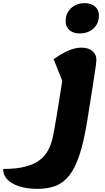

<svg xmlns="http://www.w3.org/2000/svg" viewBox="-148 -832 668 1217"><path d="M90 365Q24 365 -25 349.5Q-74 334 -101 306Q-128 278 -128 239Q-40 239 17 223Q74 207 107.5 179.5Q141 152 158.5 117.5Q176 83 185 46Q189 29 195.5 -7.5Q202 -44 210 -91Q218 -138 226 -188.5Q234 -239 241 -285Q248 -331 253 -364L259 -289L192 -457Q245 -494 287 -512Q329 -530 368 -530Q412 -530 437.5 -509Q463 -488 463 -453Q463 -444 460.5 -424.5Q458 -405 452 -364.5Q446 -324 434.5 -252Q423 -180 405 -67Q384 65 356 149.5Q328 234 290.5 281Q253 328 203.5 346.5Q154 365 90 365ZM357 -620Q316 -620 292 -641.5Q268 -663 268 -697Q268 -749 302.5 -780.5Q337 -812 389 -812Q430 -812 454.5 -790.5Q479 -769 479 -734Q479 -683 444.5 -651.5Q410 -620 357 -620Z"/></svg>

Font: Lemonada
Style: Regular
Weight: 400
Designer: Mohamed Gaber (Arabic), Eduardo Tunni (Latin)
Foundry: Kief Type Foundry
Version: Version 4.005